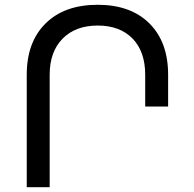

<svg xmlns="http://www.w3.org/2000/svg" viewBox="-20 -784 813 804"><path d="M188 -471V0H92V-471Q92 -608 171 -686Q250 -764 389 -764Q527 -764 605.5 -686Q684 -608 684 -471V-338H588V-471Q588 -568 535 -622.5Q482 -677 389 -677Q296 -677 242 -622Q188 -567 188 -471Z"/></svg>

Font: Montserrat arm
Style: Regular
Weight: 400
Designer: Julieta Ulanovsky
Foundry: Julieta Ulanovsky
Version: Version 6.000;PS 006.000;hotconv 1.0.88;makeotf.lib2.5.64775